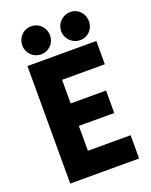

<svg xmlns="http://www.w3.org/2000/svg" viewBox="-168 -1016 868 1105"><g transform="rotate(-20 265.5 -464.0)"><path d="M65.4 -719.7H487.3V-577.1H225.6V-432.6H442.4V-294.9H225.6V-142.6H487.3V0H65.4ZM316.4 -840.8Q316.4 -864.7 328.1 -884.8Q339.8 -904.8 359.6 -916.3Q379.4 -927.7 403.3 -927.7Q426.3 -927.7 445.3 -916.3Q464.4 -904.8 475.3 -884.8Q486.3 -864.7 486.3 -840.8Q486.3 -817.9 475.3 -798.3Q464.4 -778.8 445.3 -767.3Q426.3 -755.9 403.3 -755.9Q379.4 -755.9 359.6 -767.3Q339.8 -778.8 328.1 -798.3Q316.4 -817.9 316.4 -840.8ZM78.1 -840.8Q78.1 -864.7 89.4 -884.8Q100.6 -904.8 120.1 -916.3Q139.6 -927.7 163.1 -927.7Q186.5 -927.7 206.1 -916.3Q225.6 -904.8 236.8 -884.8Q248 -864.7 248 -840.8Q248 -817.9 236.8 -798.3Q225.6 -778.8 206.1 -767.3Q186.5 -755.9 163.1 -755.9Q139.6 -755.9 120.1 -767.3Q100.6 -778.8 89.4 -798.3Q78.1 -817.9 78.1 -840.8Z"/></g></svg>

Font: Reddit Sans Fudge ExtraBold
Style: Regular
Weight: 800
Designer: Stephen Hutchings
Foundry: Reddit
Version: Version 1.011